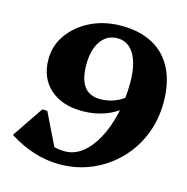

<svg xmlns="http://www.w3.org/2000/svg" viewBox="-106 -807 902 925"><g transform="rotate(15 345.0 -345.0)"><path d="M388 -706Q481 -706 546 -670.5Q611 -635 645 -566.5Q679 -498 679 -401Q679 -314 648 -238Q617 -162 561 -105Q505 -48 430.5 -16Q356 16 270 16Q207 16 143 -4Q79 -24 18 -63L123 -218H148L243 -23L122 -47L138 -135Q168 -88 199 -69.5Q230 -51 279 -51Q326 -51 365.5 -81.5Q405 -112 435 -167Q465 -222 482 -295Q499 -368 499 -452Q499 -543 469 -593Q439 -643 385 -643Q333 -643 302.5 -599.5Q272 -556 272 -482Q272 -410 298.5 -374Q325 -338 379 -338Q460 -338 520 -397L524 -344Q481 -301 427 -280.5Q373 -260 311 -260Q208 -260 148.5 -314Q89 -368 89 -460Q89 -529 129 -584.5Q169 -640 236.5 -673Q304 -706 388 -706Z"/></g></svg>

Font: Platypi Light
Style: Bold Italic
Weight: 700
Italic angle: -13°
Version: Version 1.200